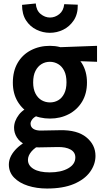

<svg xmlns="http://www.w3.org/2000/svg" viewBox="-20 -842 595 1106"><path d="M363 -368Q363 -408 350 -434Q337 -460 315 -473Q293 -486 267 -486Q241 -486 219.5 -473Q198 -460 184.5 -434Q171 -408 171 -367Q171 -329 184.5 -303Q198 -277 220 -264.5Q242 -252 268 -252Q294 -252 315.5 -264.5Q337 -277 350 -303Q363 -329 363 -368ZM481 -367Q481 -303 453 -256.5Q425 -210 376.5 -184.5Q328 -159 268 -159Q207 -159 158.5 -184.5Q110 -210 82 -256.5Q54 -303 54 -366Q54 -432 81.5 -479.5Q109 -527 158 -552.5Q207 -578 268 -578Q327 -578 375 -551Q423 -524 452 -477Q481 -430 481 -367ZM539 -578V-486L370 -492L268 -568ZM174 -49 218 -11Q180 8 160.5 31.5Q141 55 141 79Q141 112 174 131.5Q207 151 266 151Q332 151 373 127.5Q414 104 414 65Q414 35 386.5 19.5Q359 4 312 5L205 7Q158 8 126 -8Q94 -24 77.5 -50Q61 -76 61 -106Q61 -145 89.5 -182Q118 -219 177 -235L194 -175Q175 -167 165.5 -154Q156 -141 156 -130Q156 -110 172.5 -99.5Q189 -89 219 -90L326 -92Q425 -94 477.5 -51Q530 -8 530 56Q530 105 498.5 148.5Q467 192 405 218Q343 244 251 244Q191 244 141 228Q91 212 61 181Q31 150 31 106Q31 63 67 22.5Q103 -18 174 -49ZM186 -822Q189 -782 214 -761.5Q239 -741 268 -741Q297 -741 321.5 -760.5Q346 -780 350 -818L428 -815Q429 -761 405 -725Q381 -689 344.5 -671Q308 -653 267 -653Q227 -653 190 -671Q153 -689 130 -724.5Q107 -760 107 -814Z"/></svg>

Font: Yaldevi SemiBold
Style: Regular
Weight: 600
Designer: Sol Matas, Rajitha Manaperi, Kosala Senevirathne
Foundry: Mooniak
Version: Version 1.100